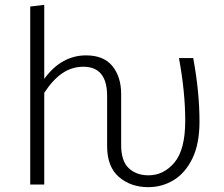

<svg xmlns="http://www.w3.org/2000/svg" viewBox="-20 -763 926 794"><path d="M593 11Q521 11 472 -31Q423 -73 423 -159V-366Q423 -487 325 -487Q277 -487 237.5 -460Q198 -433 163 -379V0H105V-736L163 -743V-437Q234 -534 336 -534Q409 -534 445 -489.5Q481 -445 481 -374V-163Q481 -97 512.5 -67.5Q544 -38 594 -38Q657 -38 701.5 -91Q746 -144 746 -264Q746 -383 720 -523H779Q805 -383 805 -260Q805 -168 775.5 -107.5Q746 -47 698 -18Q650 11 593 11Z"/></svg>

Font: Trujillo Light
Style: Regular
Weight: 300
Designer: Fira Sans original fonts by bBox Type GmbH, Carrois Corporate GbR, & Edenspiekermann AG / Changes by Cristiano Sobral
Foundry: Fira Sans original fonts by bBox Type GmbH, Carrois Corporate GbR, & Edenspiekermann AG / Changes by Cristiano Sobral
Version: Version 4.301;July 28, 2020;FontCreator 13.0.0.2655 64-bit